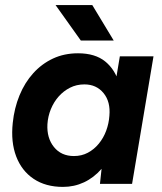

<svg xmlns="http://www.w3.org/2000/svg" viewBox="-20 -721 637 753"><path d="M372 0 382 -93 450 -500H582L498 0ZM227 12Q159 12 112 -19.5Q65 -51 43.5 -107.5Q22 -164 30 -239Q36 -297 56.5 -347Q77 -397 110.5 -434Q144 -471 188 -491.5Q232 -512 286 -512Q353 -512 392.5 -480Q432 -448 447.5 -392.5Q463 -337 454 -263Q448 -196 428.5 -145Q409 -94 378.5 -59Q348 -24 309.5 -6Q271 12 227 12ZM270 -109Q300 -109 324.5 -122Q349 -135 367.5 -157.5Q386 -180 396.5 -208.5Q407 -237 409 -267Q414 -322 386 -356Q358 -390 311 -390Q280 -390 254.5 -377Q229 -364 210 -342.5Q191 -321 179.5 -293Q168 -265 166 -234Q163 -180 191.5 -144.5Q220 -109 270 -109ZM297 -562 198 -701H342L426 -562Z"/></svg>

Font: Figtree Light
Style: Bold Italic
Weight: 700
Italic angle: -9.5°
Version: Version 2.000